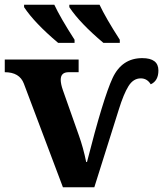

<svg xmlns="http://www.w3.org/2000/svg" viewBox="-20 -786 685 806"><path d="M244.1 0 80.1 -435.1Q62 -482.9 0 -482.9V-536.1H310.1V-482.9H268.1Q234.9 -482.9 234.9 -451.2Q234.9 -433.6 244.1 -407.2L311 -217.8Q329.6 -166 341.8 -106H345.2Q413.6 -374.5 452.6 -458.3Q491.7 -542 577.1 -542Q645 -542 645 -490.2Q645 -446.8 612.8 -432.1Q597.7 -457 570.8 -457Q539.6 -457 519.3 -424.3Q499 -391.6 479 -327.1L376 0ZM414.1 -606Q314.9 -689.5 271 -755.9V-766.1H397.9Q423.8 -710.9 482.9 -619.1V-606ZM224.1 -606Q125 -689.5 81.1 -755.9V-766.1H208Q233.9 -710.9 293 -619.1V-606Z"/></svg>

Font: Droids
Style: b
Weight: 700
Foundry: Ascender Corporation
Version: Version 1.00 build 113